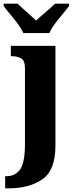

<svg xmlns="http://www.w3.org/2000/svg" viewBox="-45 -786 406 1046"><path d="M-17 240H3Q114 240 185.5 191Q257 142 257 8V-536H14V-480H18Q48 -480 69.5 -468.5Q91 -457 91 -414V-3Q91 99 65 136.5Q39 174 -11 174H-17ZM82 -606H224Q239 -640 274 -682Q309 -724 331 -753V-766H255Q238 -749 205.5 -721.5Q173 -694 152 -674Q131 -694 99.5 -721.5Q68 -749 51 -766H-25V-753Q-3 -724 32 -682Q67 -640 82 -606Z"/></svg>

Font: Noto Serif SemiCondensed Extra
Style: Regular
Weight: 800
Width: 4
Designer: Monotype Design Team
Foundry: Monotype Imaging Inc.
Version: Version 1.002